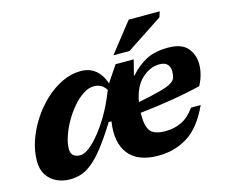

<svg xmlns="http://www.w3.org/2000/svg" viewBox="-104 -871 1207 1026"><g transform="rotate(-15 500.0 -358.0)"><path d="M636 -434.5H640Q677 -478 726.2 -504.8Q775.5 -531.5 850 -531.5Q925 -531.5 957 -494Q989 -456.5 989 -403Q989 -377 981.8 -348.5Q974.5 -320 958.5 -289.5Q875.5 -269.5 788 -255.5Q700.5 -241.5 619.5 -233Q619.5 -227.5 619.5 -221.5Q619.5 -154.5 641.8 -129.2Q664 -104 723.5 -104Q772 -104 812.5 -123.5Q853 -143 886.5 -190H940Q887.5 -76.5 815.2 -31.8Q743 13 652.5 13Q539.5 13 489.2 -51.2Q439 -115.5 457 -229.5H441.5Q393 -151.5 355.2 -103.5Q317.5 -55.5 285.5 -30.2Q253.5 -5 224 4Q194.5 13 163.5 13Q125 13 91.8 -2.2Q58.5 -17.5 37.8 -48.5Q17 -79.5 17 -127Q17 -181.5 36.2 -238.2Q55.5 -295 89.5 -347.5Q123.5 -400 168 -441.5Q212.5 -483 263.2 -507.2Q314 -531.5 366.5 -531.5Q461 -531.5 497 -429L557 -518.5H657.5ZM783 -457.5Q731 -457.5 685.5 -416.2Q640 -375 625 -290.5Q702.5 -306 746.2 -317.8Q790 -329.5 810 -341.5Q830 -353.5 835 -368.2Q840 -383 840 -404Q840 -428.5 826 -443Q812 -457.5 783 -457.5ZM198.5 -146Q198.5 -97.5 250 -97.5Q273.5 -97.5 303 -121.2Q332.5 -145 363 -183.5Q393.5 -222 420 -267.5Q446.5 -313 464.5 -356.5L481.5 -396.5Q467 -419 450.2 -427Q433.5 -435 413.5 -435Q384.5 -435 354 -415Q323.5 -395 295.8 -362.5Q268 -330 246 -291.2Q224 -252.5 211.2 -214.2Q198.5 -176 198.5 -146ZM558 -567.5 686.5 -730.5H858L848.5 -700L647 -567.5Z"/></g></svg>

Font: Newsreader 6pt
Style: Bold Italic
Weight: 700
Italic angle: -17°
Designer: Hugues Gentile
Foundry: Production Type
Version: Version 1.003; ttfautohint (v1.8.3)